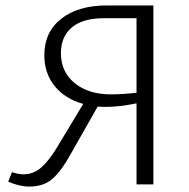

<svg xmlns="http://www.w3.org/2000/svg" viewBox="-20 -678 696 706"><path d="M544 -658V0H482V-298Q419 -285 370 -285Q349 -285 339 -286L238 -108Q206 -50 173.5 -21Q141 8 88 8Q51 8 10 -10L24 -45Q48 -37 66 -37Q103 -37 131.5 -62Q160 -87 189 -135L286 -296Q220 -314 181.5 -361Q143 -408 143 -475Q143 -560 205 -609Q267 -658 374 -658ZM482 -337V-611H361Q285 -611 244.5 -577.5Q204 -544 204 -482Q204 -414 254.5 -372.5Q305 -331 388 -331Q430 -331 482 -337Z"/></svg>

Font: Ysabeau Semilight
Style: Regular
Weight: 300
Designer: Christian Thalmann (Catharsis Fonts)
Version: Version 0.003